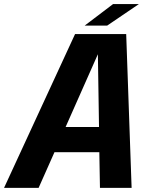

<svg xmlns="http://www.w3.org/2000/svg" viewBox="-48 -902 736 922"><path d="M-28.5 0 312.5 -738.5H558L584 0H432L429 -171H213.5L137.5 0ZM267 -292H427.5L422 -641.5ZM358.5 -779 495 -882.5H619L466.5 -779Z"/></svg>

Font: Epilogue
Style: Bold Italic
Weight: 700
Italic angle: -12°
Designer: Tyler Finck
Foundry: Etcetera Type Co
Version: Version 2.111; ttfautohint (v1.8.3)